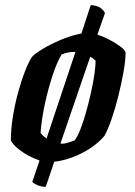

<svg xmlns="http://www.w3.org/2000/svg" viewBox="-20 -628 523 743"><path d="M157 95Q140 95 125 88.5Q110 82 105 76L133 -7Q114 -13 91.5 -25Q69 -37 50 -52.5Q31 -68 22 -84Q22 -128 30 -177.5Q38 -227 51 -273.5Q64 -320 78 -355.5Q92 -391 104 -408Q116 -421 145 -438.5Q174 -456 211 -472Q248 -488 284 -496Q287 -497 290 -497.5Q293 -498 295 -498Q304 -525 313 -553Q322 -581 331 -608Q357 -607 370.5 -596Q384 -585 386 -577L357 -494Q379 -487 403 -474.5Q427 -462 445 -448.5Q463 -435 466 -425Q466 -395 458 -350Q450 -305 438 -256.5Q426 -208 411.5 -166.5Q397 -125 384 -102Q360 -74 327.5 -53Q295 -32 259.5 -19Q224 -6 190 -2ZM160 -92 272 -427Q270 -427 268 -427Q266 -427 264 -427Q252 -427 241 -424.5Q230 -422 218 -417Q199 -383 184.5 -339.5Q170 -296 159.5 -252Q149 -208 143.5 -171Q138 -134 137 -113Q141 -108 147 -102.5Q153 -97 160 -92ZM214 -73Q216 -72 218 -72Q220 -72 222 -72Q228 -72 236 -74Q244 -76 253 -79Q262 -82 269 -85Q280 -99 291.5 -128.5Q303 -158 313.5 -195.5Q324 -233 332.5 -271.5Q341 -310 345.5 -342Q350 -374 350 -393Q346 -397 340.5 -401.5Q335 -406 329 -408Z"/></svg>

Font: Texturina Medium 12pt
Style: Bold Italic
Weight: 700
Italic angle: -11°
Version: Version 1.002